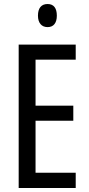

<svg xmlns="http://www.w3.org/2000/svg" viewBox="-20 -936 442 956"><path d="M217 -916C186 -916 169 -896 169 -858C169 -822 187 -801 217 -801C247 -801 263 -822 263 -858C263 -895 248 -916 217 -916ZM357 0V-76H157V-335H345V-410H157V-639H357V-714H73V0Z"/></svg>

Font: Noto Sans Sinhala UI ExtraCondensed
Style: Regular
Weight: 400
Width: 2
Designer: Jelle Bosma - Monotype Design Team
Foundry: Monotype Imaging Inc.
Version: Version 2.006